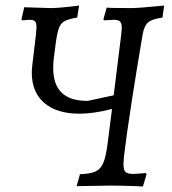

<svg xmlns="http://www.w3.org/2000/svg" viewBox="-20 -666 616 689"><path d="M569 -646 563 -603Q526 -598 511.5 -585.5Q497 -573 492 -543Q473 -433 453 -304Q433 -175 425 -106Q423 -82 423 -77Q423 -56 430.5 -49Q438 -42 457 -42Q473 -42 503 -45L506 -41L493 3Q478 3 470 2Q408 0 376 0L255 2L267 -41Q304 -42 322.5 -50.5Q341 -59 350.5 -81Q360 -103 366 -150L382 -275Q316 -258 265 -258Q184 -258 139 -296.5Q94 -335 94 -406Q94 -415 96 -433L109 -542Q111 -564 111 -568Q111 -584 105.5 -589.5Q100 -595 87 -595L59 -593L57 -597L67 -640L162 -637Q192 -637 264 -646L257 -603Q227 -598 212.5 -590.5Q198 -583 191.5 -565.5Q185 -548 180 -511L173 -456Q171 -444 171 -421Q171 -303 295 -304L388 -324L415 -542L417 -566Q417 -583 410.5 -589Q404 -595 388 -595L354 -593L351 -597L363 -639Q365 -637 453 -637Q476 -637 569 -646Z"/></svg>

Font: Alegreya SC
Style: Italic
Weight: 400
Italic angle: -7°
Designer: Juan Pablo del Peral
Foundry: Huerta Tipografica
Version: Version 2.007; ttfautohint (v1.6)